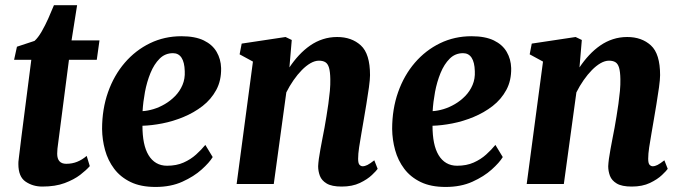

<svg xmlns="http://www.w3.org/2000/svg" viewBox="-20 -711 2633 742"><path d="M208.5 -186.5Q206.5 -170.5 204.8 -158.2Q203 -146 202 -136.2Q201 -126.5 201 -117Q201 -97.5 209.8 -87.8Q218.5 -78 236 -78Q259 -78 278.2 -85.8Q297.5 -93.5 315 -108.5L327 -69Q313.5 -53.5 289.8 -35.2Q266 -17 230 -3.5Q194 10 143.5 10Q107 10 79 -9Q51 -28 51 -77Q51 -80.5 51.2 -85.8Q51.5 -91 53 -102Q54.5 -113 56.8 -132.8Q59 -152.5 63 -184L101 -480H34.5L45.5 -530.5L113.5 -553Q127 -565 140.8 -588.8Q154.5 -612.5 166.8 -640Q179 -667.5 188.5 -691H278L256.5 -555H364.5L354 -480H246.5Z M802 -104Q789 -82.5 759.2 -55.8Q729.5 -29 684.8 -8.8Q640 11.5 581 11.5Q524 11.5 484.8 -7.5Q445.5 -26.5 421.2 -58.8Q397 -91 386 -131Q375 -171 374.5 -212.5Q374.5 -289.5 397.5 -354.8Q420.5 -420 462.2 -468.5Q504 -517 559.8 -544Q615.5 -571 681 -571Q734 -571 767.5 -554.8Q801 -538.5 817.2 -510.5Q833.5 -482.5 834.5 -448Q835.5 -400 815.8 -363.5Q796 -327 762.8 -301.2Q729.5 -275.5 689 -258.8Q648.5 -242 607.2 -234Q566 -226 530.5 -225Q530.5 -188.5 536.2 -160Q542 -131.5 554 -111.5Q566 -91.5 584 -81Q602 -70.5 625.5 -70.5Q662 -70.5 689.5 -82.8Q717 -95 737.8 -113.8Q758.5 -132.5 773.5 -151ZM648.5 -505.5Q618 -505.5 596.8 -484.2Q575.5 -463 561.5 -428.8Q547.5 -394.5 540.2 -355.5Q533 -316.5 531 -281.5Q550 -282.5 572.8 -289.2Q595.5 -296 617.2 -308.8Q639 -321.5 657 -340Q675 -358.5 685.2 -382.5Q695.5 -406.5 694 -436Q693 -470.5 681.5 -488Q670 -505.5 648.5 -505.5Z M1098.5 -450.5Q1115.5 -476 1135.5 -497.5Q1155.5 -519 1178.5 -535Q1201.5 -551 1227.8 -559.5Q1254 -568 1283 -568Q1339 -568 1374.5 -535.5Q1410 -503 1410 -420.5Q1410 -404.5 1405.8 -373.5Q1401.5 -342.5 1395.8 -308.2Q1390 -274 1385.5 -247Q1381.5 -222 1376.5 -194.5Q1371.5 -167 1367.8 -141.5Q1364 -116 1364 -97.5Q1364 -79.5 1369.5 -74Q1375 -68.5 1381.5 -68.5Q1390 -68.5 1400 -73.5Q1410 -78.5 1426.5 -91.5L1439.5 -58.5Q1435 -51.5 1417.5 -34.8Q1400 -18 1370.8 -4Q1341.5 10 1300.5 10Q1262 10 1242.5 -1.8Q1223 -13.5 1216.2 -31.5Q1209.5 -49.5 1209.5 -68.5Q1210 -80.5 1212.2 -97.2Q1214.5 -114 1218.2 -134Q1222 -154 1226 -175.5Q1230 -197 1234 -217Q1237.5 -237 1241.5 -261Q1245.5 -285 1249 -310Q1252.5 -335 1254.8 -359.5Q1257 -384 1256.5 -405.5Q1256 -434 1251.5 -449.2Q1247 -464.5 1237.5 -470.5Q1228 -476.5 1212.5 -476.5Q1197 -476.5 1180 -466.8Q1163 -457 1146.5 -440.2Q1130 -423.5 1114.5 -401.2Q1099 -379 1086.5 -354L1038 0H894.5L957.5 -473L906 -501L914 -542.5L1083.5 -568L1107.5 -556.5Z M1923 -104Q1910 -82.5 1880.2 -55.8Q1850.5 -29 1805.8 -8.8Q1761 11.5 1702 11.5Q1645 11.5 1605.8 -7.5Q1566.5 -26.5 1542.2 -58.8Q1518 -91 1507 -131Q1496 -171 1495.5 -212.5Q1495.5 -289.5 1518.5 -354.8Q1541.5 -420 1583.2 -468.5Q1625 -517 1680.8 -544Q1736.5 -571 1802 -571Q1855 -571 1888.5 -554.8Q1922 -538.5 1938.2 -510.5Q1954.5 -482.5 1955.5 -448Q1956.5 -400 1936.8 -363.5Q1917 -327 1883.8 -301.2Q1850.5 -275.5 1810 -258.8Q1769.5 -242 1728.2 -234Q1687 -226 1651.5 -225Q1651.5 -188.5 1657.2 -160Q1663 -131.5 1675 -111.5Q1687 -91.5 1705 -81Q1723 -70.5 1746.5 -70.5Q1783 -70.5 1810.5 -82.8Q1838 -95 1858.8 -113.8Q1879.5 -132.5 1894.5 -151ZM1769.5 -505.5Q1739 -505.5 1717.8 -484.2Q1696.5 -463 1682.5 -428.8Q1668.5 -394.5 1661.2 -355.5Q1654 -316.5 1652 -281.5Q1671 -282.5 1693.8 -289.2Q1716.5 -296 1738.2 -308.8Q1760 -321.5 1778 -340Q1796 -358.5 1806.2 -382.5Q1816.5 -406.5 1815 -436Q1814 -470.5 1802.5 -488Q1791 -505.5 1769.5 -505.5Z M2219.5 -450.5Q2236.5 -476 2256.5 -497.5Q2276.5 -519 2299.5 -535Q2322.5 -551 2348.8 -559.5Q2375 -568 2404 -568Q2460 -568 2495.5 -535.5Q2531 -503 2531 -420.5Q2531 -404.5 2526.8 -373.5Q2522.5 -342.5 2516.8 -308.2Q2511 -274 2506.5 -247Q2502.5 -222 2497.5 -194.5Q2492.5 -167 2488.8 -141.5Q2485 -116 2485 -97.5Q2485 -79.5 2490.5 -74Q2496 -68.5 2502.5 -68.5Q2511 -68.5 2521 -73.5Q2531 -78.5 2547.5 -91.5L2560.5 -58.5Q2556 -51.5 2538.5 -34.8Q2521 -18 2491.8 -4Q2462.5 10 2421.5 10Q2383 10 2363.5 -1.8Q2344 -13.5 2337.2 -31.5Q2330.5 -49.5 2330.5 -68.5Q2331 -80.5 2333.2 -97.2Q2335.5 -114 2339.2 -134Q2343 -154 2347 -175.5Q2351 -197 2355 -217Q2358.5 -237 2362.5 -261Q2366.5 -285 2370 -310Q2373.5 -335 2375.8 -359.5Q2378 -384 2377.5 -405.5Q2377 -434 2372.5 -449.2Q2368 -464.5 2358.5 -470.5Q2349 -476.5 2333.5 -476.5Q2318 -476.5 2301 -466.8Q2284 -457 2267.5 -440.2Q2251 -423.5 2235.5 -401.2Q2220 -379 2207.5 -354L2159 0H2015.5L2078.5 -473L2027 -501L2035 -542.5L2204.5 -568L2228.5 -556.5Z"/></svg>

Font: Merriweather Light 18pt ExtraBold
Style: Italic
Weight: 800
Italic angle: -7.8°
Version: Version 2.101